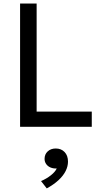

<svg xmlns="http://www.w3.org/2000/svg" viewBox="-20 -720 578 1090"><path d="M94 0V-700H188V-86.5H501V0ZM245.5 349.5 213 308Q244.5 294.5 269 275Q293.5 255.5 302 236.5Q283 237.5 267.2 231Q251.5 224.5 242.2 211.5Q233 198.5 233 182Q233 156 250.8 139.5Q268.5 123 296.5 123Q327.5 123 346.8 143.2Q366 163.5 366 197.5Q366 224.5 352.5 251.2Q339 278 312 303Q285 328 245.5 349.5Z"/></svg>

Font: Geologica Roman Light
Style: Regular
Weight: 300
Designer: Sindre Bremnes, Frode Helland
Foundry: Monokrom Skriftforlag AS
Version: Version 1.010;gftools[0.9.28]